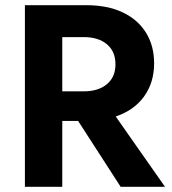

<svg xmlns="http://www.w3.org/2000/svg" viewBox="-20 -720 661 740"><path d="M220 -254H281L445 0H616L426 -271Q497 -295 535.5 -348.5Q574 -402 574 -476Q574 -543 543 -593.5Q512 -644 453.5 -672Q395 -700 312 -700H220H164H76V0H220ZM220 -368V-577H303Q359 -577 392 -549.5Q425 -522 425 -472Q425 -423 392 -395.5Q359 -368 303 -368Z"/></svg>

Font: Jost-600-Semi-PL
Style: Regular
Weight: 600
Version: Version 3.300; ttfautohint (v0.97) -l 8 -r 50 -G 200 -x 14 -